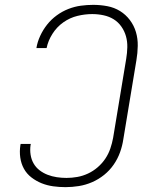

<svg xmlns="http://www.w3.org/2000/svg" viewBox="-20 -763 640 791"><path d="M250 8Q224 8 199 4.5Q174 1 151.5 -8Q129 -17 109.5 -32Q90 -47 78.5 -68Q67 -89 63.5 -114Q60 -139 64 -165L65 -170H107L106 -166Q103 -146 106 -126Q109 -106 118.5 -89.5Q128 -73 143 -61.5Q158 -50 176 -43Q194 -36 214 -33Q234 -30 254 -30Q276 -30 298.5 -34Q321 -38 342.5 -48Q364 -58 382.5 -74Q401 -90 414 -109.5Q427 -129 434.5 -151Q442 -173 446 -195L500 -521Q504 -545 504.5 -568.5Q505 -592 499 -613.5Q493 -635 480 -653.5Q467 -672 448.5 -683.5Q430 -695 407 -700Q384 -705 360 -705Q330 -705 299 -697.5Q268 -690 241 -671Q214 -652 196 -623.5Q178 -595 172 -565H130Q134 -590 145.5 -615Q157 -640 174 -661.5Q191 -683 213.5 -699.5Q236 -716 261.5 -726Q287 -736 313 -739.5Q339 -743 364 -743Q394 -743 422.5 -737.5Q451 -732 474.5 -717.5Q498 -703 515 -680.5Q532 -658 540 -631Q548 -604 547.5 -574Q547 -544 542 -515L488 -189Q484 -162 474.5 -135.5Q465 -109 448.5 -85Q432 -61 409 -42.5Q386 -24 359.5 -12.5Q333 -1 305 3.5Q277 8 250 8Z"/></svg>

Font: Iosevka XLt Ex Obl
Style: Regular
Weight: 200
Width: 7
Italic angle: -9°
Monospace: yes
Designer: Belleve Invis
Foundry: Belleve Invis
Version: Version 32.5.0; ttfautohint (v1.8.4)